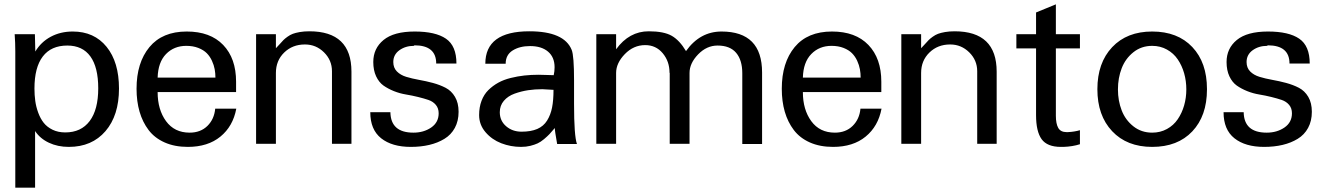

<svg xmlns="http://www.w3.org/2000/svg" viewBox="-20 -656 6049 876"><path d="M137.2 -252Q137.2 -222.2 140.9 -195.6Q144.5 -168.9 154.3 -142.1Q164.1 -115.2 179.4 -95.7Q194.8 -76.2 220 -64Q245.1 -51.8 277.8 -51.8Q350.1 -51.8 389.2 -103.8Q428.2 -155.8 428.2 -252.9Q428.2 -349.1 392.3 -398.7Q356.4 -448.2 287.1 -448.2Q213.4 -448.2 175.3 -398.4Q137.2 -348.6 137.2 -252ZM49.8 200.2V-420.9Q49.8 -460.9 46.9 -500H139.2L141.1 -420.9Q167 -464.4 211.4 -488.3Q255.9 -512.2 312 -512.2Q409.7 -512.2 466.3 -442.4Q522.9 -372.6 522.9 -252Q522.9 -129.4 461.2 -57.6Q399.4 14.2 293.9 14.2Q243.2 14.2 202.9 -4.9Q162.6 -23.9 140.1 -58.1V200.2Z M699.2 -235.8Q699.2 -155.8 737.5 -103.3Q775.9 -50.8 845.2 -50.8Q895 -50.8 926.3 -81.5Q957.5 -112.3 961.9 -160.2H1058.1Q1043 -79.6 985.6 -32.7Q928.2 14.2 836.9 14.2Q776.9 14.2 731.2 -6.1Q685.5 -26.4 658 -62.7Q630.4 -99.1 616.7 -146.5Q603 -193.8 603 -251Q603 -370.1 661.9 -441.2Q720.7 -512.2 832 -512.2Q939.5 -512.2 998.3 -450.9Q1057.1 -389.6 1057.1 -283.2V-235.8ZM962.9 -301.8Q962.9 -321.3 959.5 -340.1Q956.1 -358.9 947 -378.7Q938 -398.4 923.6 -413.1Q909.2 -427.7 885 -437.3Q860.8 -446.8 830.1 -446.8Q773.9 -446.8 737.5 -409.4Q701.2 -372.1 699.2 -301.8Z M1371.6 -453.1H1370.6Q1314.5 -453.1 1276.6 -416.3Q1238.8 -379.4 1238.8 -323.2V0H1148.4V-500H1238.8V-436Q1245.1 -442.4 1255.9 -454.3Q1266.6 -466.3 1272.9 -472.9Q1279.3 -479.5 1291.5 -488.3Q1303.7 -497.1 1315.9 -501.7Q1328.1 -506.3 1347.9 -509.8Q1367.7 -513.2 1391.6 -513.2Q1583.5 -513.2 1583.5 -329.1V0H1494.6V-331.1Q1494.6 -381.3 1458.3 -417.2Q1421.9 -453.1 1371.6 -453.1Z M1871.1 -449.2 1868.2 -446.8Q1830.1 -446.8 1802.2 -426.8Q1774.4 -406.7 1774.4 -373Q1774.4 -346.7 1790.8 -330.1Q1807.1 -313.5 1833.5 -305.4Q1859.9 -297.4 1891.6 -291.7Q1923.3 -286.1 1955.1 -277.6Q1986.8 -269 2013.2 -255.4Q2039.6 -241.7 2055.9 -214.1Q2072.3 -186.5 2072.3 -146Q2072.3 -104 2055.2 -72.5Q2038.1 -41 2007.6 -22.5Q1977.1 -3.9 1938.7 5.1Q1900.4 14.2 1854.5 14.2Q1768.6 14.2 1719 -25.1Q1669.4 -64.5 1669.4 -144H1761.2Q1762.7 -50.8 1866.2 -50.8Q1913.1 -50.8 1947.3 -74.2Q1981.4 -97.7 1981.4 -139.2Q1981.4 -162.1 1968.5 -177.5Q1955.6 -192.9 1934.8 -200Q1914.1 -207 1887.2 -213.6Q1860.4 -220.2 1832.3 -224.9Q1804.2 -229.5 1777.3 -240.2Q1750.5 -251 1729.7 -265.6Q1709 -280.3 1696 -307.9Q1683.1 -335.4 1683.1 -373Q1683.1 -435.1 1730 -473.6Q1776.9 -512.2 1872.1 -512.2Q1966.8 -512.2 2014.6 -479.5Q2062.5 -446.8 2062.5 -366.2H1970.2Q1970.2 -449.2 1871.1 -449.2Z M2398.4 -445.8Q2351.1 -445.8 2319.1 -425.8Q2287.1 -405.8 2287.1 -365.2H2194.3Q2194.3 -513.2 2395 -513.2Q2554.2 -513.2 2588.4 -428.2Q2599.1 -401.4 2599.1 -289.1V-182.1Q2599.1 -36.1 2612.3 1H2522Q2511.2 -59.1 2511.2 -71.8Q2496.1 -53.7 2486.8 -43.9Q2477.5 -34.2 2462.2 -21.2Q2446.8 -8.3 2433.1 -2Q2419.4 4.4 2399.9 9.3Q2380.4 14.2 2357.4 14.2Q2310.1 14.2 2267.1 -2.4Q2224.1 -19 2195.1 -53Q2166 -86.9 2166 -130.9Q2166 -167 2177 -196Q2188 -225.1 2208 -244.9Q2228 -264.6 2253.2 -278.6Q2278.3 -292.5 2310.1 -300.3Q2341.8 -308.1 2372.3 -311.5Q2402.8 -314.9 2437 -314.9Q2444.3 -314.9 2471.7 -314Q2499 -313 2506.3 -313Q2510.3 -330.6 2510.3 -349.1Q2510.3 -395 2480.5 -420.4Q2450.7 -445.8 2398.4 -445.8ZM2260.3 -144Q2260.3 -105 2289.1 -80.1Q2317.9 -55.2 2359.4 -55.2Q2402.3 -55.2 2431.2 -67.6Q2460 -80.1 2476.1 -106Q2492.2 -131.8 2498.8 -165.3Q2505.4 -198.7 2505.4 -246.1Q2455.6 -249 2454.1 -249Q2420.4 -249 2389.4 -244.4Q2358.4 -239.7 2327.9 -228.8Q2297.4 -217.8 2278.8 -196Q2260.3 -174.3 2260.3 -144Z M3035.6 -323.2 3034.7 -324.2Q3034.7 -376 3003.7 -413.1Q2972.7 -450.2 2923.8 -450.2Q2870.6 -450.2 2830.8 -409.2Q2791 -368.2 2791 -323.2V0H2700.7V-500H2791V-431.2Q2850.6 -513.2 2939.9 -513.2Q3008.8 -513.2 3044.7 -492.7Q3080.6 -472.2 3109.9 -422.9Q3173.3 -512.2 3272 -512.2Q3457 -512.2 3457 -325.2V1H3366.7V-321.8Q3366.7 -381.8 3338.6 -415Q3310.5 -448.2 3253.9 -448.2Q3204.1 -448.2 3165 -407.7Q3126 -367.2 3126 -323.2V0H3035.6Z M3643.1 -235.8Q3643.1 -155.8 3681.4 -103.3Q3719.7 -50.8 3789.1 -50.8Q3838.9 -50.8 3870.1 -81.5Q3901.4 -112.3 3905.8 -160.2H4002Q3986.8 -79.6 3929.4 -32.7Q3872.1 14.2 3780.8 14.2Q3720.7 14.2 3675 -6.1Q3629.4 -26.4 3601.8 -62.7Q3574.2 -99.1 3560.5 -146.5Q3546.9 -193.8 3546.9 -251Q3546.9 -370.1 3605.7 -441.2Q3664.6 -512.2 3775.9 -512.2Q3883.3 -512.2 3942.1 -450.9Q4001 -389.6 4001 -283.2V-235.8ZM3906.7 -301.8Q3906.7 -321.3 3903.3 -340.1Q3899.9 -358.9 3890.9 -378.7Q3881.8 -398.4 3867.4 -413.1Q3853 -427.7 3828.9 -437.3Q3804.7 -446.8 3773.9 -446.8Q3717.8 -446.8 3681.4 -409.4Q3645 -372.1 3643.1 -301.8Z M4315.4 -453.1H4314.5Q4258.3 -453.1 4220.5 -416.3Q4182.6 -379.4 4182.6 -323.2V0H4092.3V-500H4182.6V-436Q4189 -442.4 4199.7 -454.3Q4210.4 -466.3 4216.8 -472.9Q4223.1 -479.5 4235.4 -488.3Q4247.6 -497.1 4259.8 -501.7Q4272 -506.3 4291.7 -509.8Q4311.5 -513.2 4335.4 -513.2Q4527.3 -513.2 4527.3 -329.1V0H4438.5V-331.1Q4438.5 -381.3 4402.1 -417.2Q4365.7 -453.1 4315.4 -453.1Z M4797.4 -130.9V-127.9Q4797.4 -91.3 4808.3 -72.3Q4819.3 -53.2 4846.2 -53.2H4852.1Q4882.8 -54.7 4907.2 -62V2Q4874 12.7 4832 14.2H4820.3Q4757.8 14.2 4732.4 -21Q4707 -56.2 4707 -130.9V-435.1H4617.2V-500H4707V-599.1L4797.4 -636.2V-500H4907.2V-435.1H4797.4Z M5392.6 -248Q5392.6 -286.6 5382.6 -321.8Q5372.6 -356.9 5353.5 -385Q5334.5 -413.1 5304.2 -429.9Q5273.9 -446.8 5236.8 -446.8Q5187.5 -446.8 5151.1 -417.7Q5114.7 -388.7 5097.7 -344.5Q5080.6 -300.3 5080.6 -248Q5080.6 -196.3 5097.7 -152.3Q5114.7 -108.4 5151.1 -79.6Q5187.5 -50.8 5236.8 -50.8Q5273.9 -50.8 5304.2 -67.4Q5334.5 -84 5353.5 -112.1Q5372.6 -140.1 5382.6 -175Q5392.6 -210 5392.6 -248ZM5486.8 -250V-248Q5486.8 -127.4 5419.9 -56.6Q5353 14.2 5236.8 14.2Q5121.6 14.2 5054.2 -57.4Q4986.8 -128.9 4986.8 -249Q4986.8 -369.1 5054.2 -440.7Q5121.6 -512.2 5236.8 -512.2Q5353 -512.2 5419.9 -441.4Q5486.8 -370.6 5486.8 -250Z M5764.2 -449.2 5761.2 -446.8Q5723.1 -446.8 5695.3 -426.8Q5667.5 -406.7 5667.5 -373Q5667.5 -346.7 5683.8 -330.1Q5700.2 -313.5 5726.6 -305.4Q5752.9 -297.4 5784.7 -291.7Q5816.4 -286.1 5848.1 -277.6Q5879.9 -269 5906.2 -255.4Q5932.6 -241.7 5949 -214.1Q5965.3 -186.5 5965.3 -146Q5965.3 -104 5948.2 -72.5Q5931.2 -41 5900.6 -22.5Q5870.1 -3.9 5831.8 5.1Q5793.5 14.2 5747.6 14.2Q5661.6 14.2 5612.1 -25.1Q5562.5 -64.5 5562.5 -144H5654.3Q5655.8 -50.8 5759.3 -50.8Q5806.2 -50.8 5840.3 -74.2Q5874.5 -97.7 5874.5 -139.2Q5874.5 -162.1 5861.6 -177.5Q5848.6 -192.9 5827.9 -200Q5807.1 -207 5780.3 -213.6Q5753.4 -220.2 5725.3 -224.9Q5697.3 -229.5 5670.4 -240.2Q5643.6 -251 5622.8 -265.6Q5602.1 -280.3 5589.1 -307.9Q5576.2 -335.4 5576.2 -373Q5576.2 -435.1 5623 -473.6Q5669.9 -512.2 5765.1 -512.2Q5859.9 -512.2 5907.7 -479.5Q5955.6 -446.8 5955.6 -366.2H5863.3Q5863.3 -449.2 5764.2 -449.2Z"/></svg>

Font: Perun
Style: Regular
Weight: 400
Version: Version 1.0000